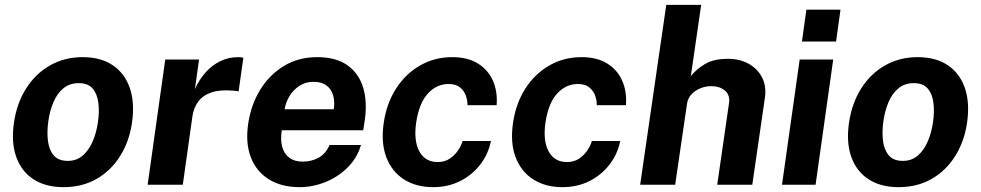

<svg xmlns="http://www.w3.org/2000/svg" viewBox="-20 -763 4052 793"><path d="M242.3 10Q168.6 10 118.5 -22.4Q68.5 -54.9 47.2 -114.5Q25.8 -174.1 37.5 -255.6Q49.3 -337 88.2 -398.1Q127 -459.2 187 -493.1Q246.9 -527 321.2 -527Q396.1 -527 445.7 -493.6Q495.2 -460.2 516.2 -399.3Q537.1 -338.3 525.1 -255.6Q513.6 -177.7 475.8 -117.9Q438.1 -58 378.8 -24Q319.5 10 242.3 10ZM260 -98.5Q296.6 -98.5 322.2 -120.9Q347.8 -143.3 363.4 -180.2Q378.9 -217.2 384.8 -260.4Q390.7 -301.4 386.3 -337.8Q382 -374.3 363 -396.9Q344 -419.6 305.2 -419.6Q267.6 -419.6 241.7 -398.2Q215.7 -376.8 200.5 -340.6Q185.3 -304.4 179.3 -260.4Q173.7 -220 177.8 -182.8Q181.9 -145.7 201.2 -122.1Q220.4 -98.5 260 -98.5Z M589.8 0 662.5 -517H802.1L785 -394.6Q802.5 -434.1 829 -463.8Q855.5 -493.6 889.7 -510.3Q923.9 -527 964.1 -527Q971 -527 976.8 -526.3Q982.5 -525.6 985 -523.9L965.4 -384.9Q961.6 -386.8 955.9 -387.4Q950.2 -388 945.4 -388.4Q889.2 -393.5 853.3 -381.3Q817.4 -369.1 798.7 -343.4Q779.9 -317.7 774.8 -283L735 0Z M1217.5 10Q1142.8 10 1090.9 -22.1Q1039 -54.2 1016.1 -113.2Q993.2 -172.2 1005.2 -252.6Q1016.6 -330.2 1054.7 -392.3Q1092.9 -454.4 1152.9 -490.7Q1212.9 -527 1289.9 -527Q1367.4 -527 1414.7 -493.7Q1462 -460.4 1479.9 -401.2Q1497.8 -342.1 1486.3 -264.6L1480.1 -224.9H1143.8Q1137.5 -185.3 1145.6 -156.2Q1153.7 -127.1 1175.3 -111.2Q1196.9 -95.4 1230.2 -95.4Q1266.3 -95.4 1295.7 -111.5Q1325 -127.6 1341.2 -164.1H1471Q1454.5 -109 1414.5 -70Q1374.5 -30.9 1322.5 -10.5Q1270.5 10 1217.5 10ZM1155.6 -311.8H1358.6Q1363.3 -343.1 1356 -368.9Q1348.7 -394.8 1328.5 -409.9Q1308.4 -425.1 1274.3 -425.1Q1242.5 -425.1 1217.1 -408.7Q1191.8 -392.4 1175.9 -366.4Q1160.1 -340.3 1155.6 -311.8Z M1768.8 10Q1698.7 10 1648.5 -22Q1598.3 -54 1575.5 -113.8Q1552.8 -173.6 1565 -256.3Q1576.8 -336.6 1616.1 -397.5Q1655.3 -458.5 1715.2 -492.7Q1775 -527 1848.1 -527Q1911.8 -527 1954.1 -500.6Q1996.4 -474.2 2016 -429.2Q2035.6 -384.2 2031.2 -328.5H1910.9Q1911.1 -349.1 1903.6 -369.3Q1896.1 -389.5 1879 -402.8Q1861.8 -416.1 1832.8 -416.1Q1783.7 -416.1 1747.4 -376.9Q1711.1 -337.7 1699 -257.7Q1688 -181.8 1711.9 -137.8Q1735.9 -93.7 1788 -93.7Q1816.8 -93.7 1837.9 -108Q1859.1 -122.4 1872.3 -142.6Q1885.6 -162.8 1890.5 -180.6H2007.7Q1997 -127.2 1963.9 -83.9Q1930.8 -40.6 1880.8 -15.3Q1830.8 10 1768.8 10Z M2302.8 10Q2232.7 10 2182.5 -22Q2132.3 -54 2109.5 -113.8Q2086.8 -173.6 2099 -256.3Q2110.8 -336.6 2150.1 -397.5Q2189.3 -458.5 2249.2 -492.7Q2309 -527 2382.1 -527Q2445.8 -527 2488.1 -500.6Q2530.4 -474.2 2550 -429.2Q2569.6 -384.2 2565.2 -328.5H2444.9Q2445.1 -349.1 2437.6 -369.3Q2430.1 -389.5 2413 -402.8Q2395.8 -416.1 2366.8 -416.1Q2317.7 -416.1 2281.4 -376.9Q2245.1 -337.7 2233 -257.7Q2222 -181.8 2245.9 -137.8Q2269.9 -93.7 2322 -93.7Q2350.8 -93.7 2371.9 -108Q2393.1 -122.4 2406.3 -142.6Q2419.6 -162.8 2424.5 -180.6H2541.7Q2531 -127.2 2497.9 -83.9Q2464.8 -40.6 2414.8 -15.3Q2364.8 10 2302.8 10Z M2624 0 2731.8 -743H2876L2833.4 -448.9Q2854.9 -476 2890.9 -498Q2927 -520.1 2986.8 -520.1Q3034.7 -520.1 3071.7 -499.8Q3108.8 -479.5 3127.6 -442.9Q3146.3 -406.2 3139 -357.6L3087.1 0H2942.3L2991 -337.1Q2996.1 -370 2974.3 -388.6Q2952.5 -407.2 2918.3 -407.2Q2895 -407.2 2873.1 -398.5Q2851.2 -389.8 2835.8 -373.4Q2820.4 -356.9 2817.3 -333.2L2768.6 0Z M3209.8 0 3282.8 -517H3421.3L3348.5 0ZM3292.2 -591.5 3310.5 -723H3451.4L3433.1 -591.5Z M3691.3 10Q3617.6 10 3567.5 -22.4Q3517.5 -54.9 3496.2 -114.5Q3474.8 -174.1 3486.5 -255.6Q3498.3 -337 3537.2 -398.1Q3576 -459.2 3636 -493.1Q3695.9 -527 3770.2 -527Q3845.1 -527 3894.7 -493.6Q3944.2 -460.2 3965.2 -399.3Q3986.1 -338.3 3974.1 -255.6Q3962.6 -177.7 3924.8 -117.9Q3887.1 -58 3827.8 -24Q3768.5 10 3691.3 10ZM3709 -98.5Q3745.6 -98.5 3771.2 -120.9Q3796.8 -143.3 3812.4 -180.2Q3827.9 -217.2 3833.8 -260.4Q3839.7 -301.4 3835.3 -337.8Q3831 -374.3 3812 -396.9Q3793 -419.6 3754.2 -419.6Q3716.6 -419.6 3690.7 -398.2Q3664.7 -376.8 3649.5 -340.6Q3634.3 -304.4 3628.3 -260.4Q3622.7 -220 3626.8 -182.8Q3630.9 -145.7 3650.2 -122.1Q3669.4 -98.5 3709 -98.5Z"/></svg>

Font: Public Sans Thin
Style: Italic
Weight: 100
Italic angle: -8°
Designer: The Public Sans project authors (U.S. Web Design System). Libre Franklin designed by Pablo Impallari and Rodrigo Fuenzal
Version: Version 2.000